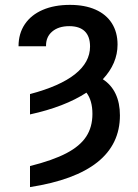

<svg xmlns="http://www.w3.org/2000/svg" viewBox="-20 -557 564 784"><path d="M347.7 -367.2Q347.7 -408.2 326.2 -429.2Q304.7 -450.2 262.7 -450.2Q218.8 -450.2 192.9 -428Q167 -405.8 168 -368.2H55.7Q55.7 -419.9 81.3 -458Q106.9 -496.1 154.3 -516.6Q201.7 -537.1 265.6 -537.1Q326.2 -537.1 369.9 -517.8Q413.6 -498.5 436.8 -461.9Q460 -425.3 460 -375Q460 -297.9 399.9 -233.4Q434.6 -210.9 452.1 -173.6Q469.7 -136.2 469.7 -85.9Q469.7 149.9 102.5 207V121.1Q195.8 97.7 251.2 68.6Q306.6 39.6 332 0.7Q357.4 -38.1 357.4 -91.8Q357.4 -146.5 333 -178.7Q243.7 -120.6 102.5 -89.8V-172.9Q224.6 -205.1 286.1 -253.9Q347.7 -302.7 347.7 -367.2Z"/></svg>

Font: Pretendard JP Medium
Style: Regular
Weight: 500
Designer: Base glyphs from Inter by Rasmus Andersson; Hangeul glyphs from Noto Sans CJK(Source Han Sans) by Jang Soo-young and Kan
Foundry: Kil Hyung-jin
Version: Version 1.309